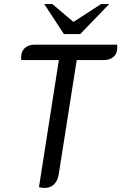

<svg xmlns="http://www.w3.org/2000/svg" viewBox="-20 -920 598 946"><path d="M558 -686Q558 -656 539.5 -640Q521 -624 492 -624H358L269 -59Q264 -29 246 -11.5Q228 6 200 6Q185 6 172 2L270 -624H85Q84 -628 84 -636Q84 -667 102.5 -683.5Q121 -700 150 -700H557Q558 -696 558 -686ZM198 -900H238L342 -812L478 -900H518L375 -752H295Z"/></svg>

Font: Thasadith
Style: Bold Italic
Weight: 700
Italic angle: -9°
Designer: Cadson Demak Co.,Ltd.
Foundry: Cadson Demak Co.,Ltd.
Version: Version 1.000; ttfautohint (v1.6)